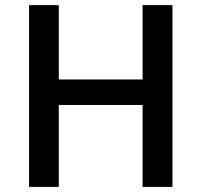

<svg xmlns="http://www.w3.org/2000/svg" viewBox="-20 -734 791 754"><path d="M657.2 0H540V-321.8H210.9V0H94.2V-713.9H210.9V-421.9H540V-713.9H657.2Z"/></svg>

Font: f0_53748          
Style: Regular
Weight: 600
Foundry: Ascender Corporation
Version: Version 1.10